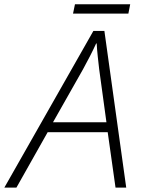

<svg xmlns="http://www.w3.org/2000/svg" viewBox="-72 -856 645 876"><path d="M-52.2 0 354 -714.8H404.3L503.9 0H455.1L419.4 -252.9H145.5L2.9 0ZM169.9 -298.3H413.6L380.4 -541Q377.4 -566.9 374 -598.4Q370.6 -629.9 369.1 -657.7H366.7Q353.5 -628.9 338.1 -598.9Q322.8 -568.8 306.6 -539.6ZM261.2 -793.9 270 -836.4H522L513.7 -793.9Z"/></svg>

Font: Open Sans Light
Style: Italic
Weight: 300
Italic angle: -12°
Designer: Monotype Design Team
Foundry: Monotype Imaging Inc.
Version: Version 3.003; ttfautohint (v1.8.4)